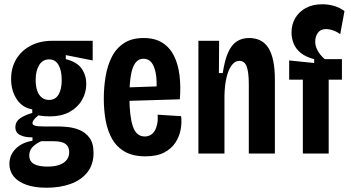

<svg xmlns="http://www.w3.org/2000/svg" viewBox="-20 -719 1643 899"><path d="M198 160Q142 160 103 146Q64 132 44 107Q24 82 24 49Q24 7 53.5 -22.5Q83 -52 132 -60V-76Q99 -75 75.5 -86Q52 -97 52 -123Q52 -150 75 -165.5Q98 -181 131 -190V-207Q84 -215 58 -255Q32 -295 32 -349Q32 -402 56 -442Q80 -482 123.5 -505Q167 -528 225 -528H414V-436L288 -461V-442Q341 -429 362.5 -397.5Q384 -366 384 -326Q384 -285 363.5 -250Q343 -215 305 -194.5Q267 -174 214 -174Q204 -174 189 -175Q174 -176 160 -179Q144 -166 138 -157.5Q132 -149 132 -143Q132 -136 139 -132.5Q146 -129 157.5 -128Q169 -127 183 -127H250Q267 -127 295 -124.5Q323 -122 351 -111Q379 -100 398.5 -74.5Q418 -49 418 -3Q418 52 388.5 88.5Q359 125 309.5 142.5Q260 160 198 160ZM202 61Q238 61 260.5 52Q283 43 293.5 28Q304 13 304 -6Q304 -25 295.5 -36Q287 -47 274.5 -51.5Q262 -56 248.5 -57Q235 -58 225 -58H173Q145 -45 131 -29Q117 -13 117 9Q117 27 126.5 38.5Q136 50 155.5 55.5Q175 61 202 61ZM210 -251Q239 -251 254 -276Q269 -301 269 -344Q269 -389 254 -415Q239 -441 210 -441Q180 -441 163.5 -414.5Q147 -388 147 -345Q147 -316 154 -295Q161 -274 175.5 -262.5Q190 -251 210 -251Z M661 13Q603 13 565 -8.5Q527 -30 505.5 -67.5Q484 -105 475 -153.5Q466 -202 466 -257Q466 -310 474.5 -361Q483 -412 503.5 -452.5Q524 -493 560.5 -517Q597 -541 653 -541Q705 -541 740 -519Q775 -497 794.5 -458Q814 -419 820.5 -366.5Q827 -314 822 -254L557 -246V-309L730 -315L712 -287Q716 -343 709 -377.5Q702 -412 688 -428Q674 -444 652 -444Q628 -444 613.5 -424Q599 -404 592.5 -364.5Q586 -325 586 -266Q586 -175 602 -127.5Q618 -80 658 -80Q672 -80 684 -86.5Q696 -93 704 -106Q712 -119 716 -138Q720 -157 718 -182L828 -175Q832 -146 826 -113Q820 -80 801.5 -51.5Q783 -23 749 -5Q715 13 661 13Z M909 0V-339V-528H1006L1005 -377H1023Q1032 -437 1048 -473Q1064 -509 1088.5 -525Q1113 -541 1146 -541Q1209 -541 1238 -492.5Q1267 -444 1267 -348V0H1145V-323Q1145 -381 1135 -407.5Q1125 -434 1101 -434Q1080 -434 1064.5 -413Q1049 -392 1040.5 -355.5Q1032 -319 1031 -271V0Z M1398 0V-346H1334V-436L1451 -424V-442Q1412 -452 1388.5 -471Q1365 -490 1355 -515Q1345 -540 1345 -567Q1345 -605 1362.5 -634.5Q1380 -664 1412 -681.5Q1444 -699 1489 -699Q1517 -699 1543.5 -691.5Q1570 -684 1593 -667L1573 -559Q1555 -572 1537.5 -577.5Q1520 -583 1507 -583Q1481 -583 1468.5 -565.5Q1456 -548 1456 -525Q1456 -507 1463 -491Q1470 -475 1480 -463Q1490 -451 1501 -442H1581V-346H1519V0Z"/></svg>

Font: Bricolage Grotesque 24pt Condensed SemiBold
Style: Regular
Weight: 600
Width: 3
Designer: Mathieu Triay
Foundry: Atelier Triay
Version: Version 1.001;gftools[0.9.33.dev8+g029e19f]